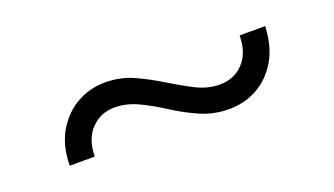

<svg xmlns="http://www.w3.org/2000/svg" viewBox="-31 -514 711 409"><g transform="rotate(-20 325.0 -310.0)"><path d="M440 -238Q406 -238 376 -251Q346 -264 319 -281.5Q292 -299 265 -312Q238 -325 211 -325Q179 -325 157.5 -302.5Q136 -280 136 -241H79Q80 -288 99 -319Q118 -350 147 -366Q176 -382 210 -382Q245 -382 274.5 -368.5Q304 -355 331.5 -338Q359 -321 385.5 -307.5Q412 -294 439 -294Q472 -294 493 -316.5Q514 -339 514 -378H572Q570 -332 551.5 -301Q533 -270 504 -254Q475 -238 440 -238Z"/></g></svg>

Font: Azeret Mono ExtraLight
Style: Regular
Weight: 250
Designer: Martin Vácha
Foundry: Displaay
Version: Version 1.002